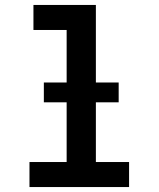

<svg xmlns="http://www.w3.org/2000/svg" viewBox="-20 -755 640 775"><path d="M99 0V-101H249V-634H115V-735H367V-101H501V0ZM157 -342V-422H459V-342Z"/></svg>

Font: Iosevka HT Extended
Style: Bold
Weight: 700
Width: 7
Monospace: yes
Designer: Belleve Invis
Foundry: Belleve Invis
Version: Version 32.3.0; ttfautohint (v1.8.4)